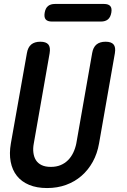

<svg xmlns="http://www.w3.org/2000/svg" viewBox="-20 -941 640 971"><path d="M116 -672Q121 -702 138 -716Q155 -730 184 -730Q213 -730 224.5 -716Q236 -702 231 -672L151 -216Q146 -190 149 -168Q152 -146 162 -130.5Q172 -115 190.5 -106Q209 -97 237 -97Q265 -97 286.5 -106Q308 -115 324 -131Q340 -147 350.5 -169Q361 -191 366 -216L446 -672Q451 -702 468 -716Q485 -730 514 -730Q543 -730 554.5 -716Q566 -702 561 -672L481 -216Q472 -164 449 -122.5Q426 -81 392 -51.5Q358 -22 314 -6Q270 10 218 10Q166 10 127.5 -6Q89 -22 65.5 -51.5Q42 -81 34 -123Q26 -165 35 -216ZM243 -832Q220 -832 211 -843Q202 -854 206 -877Q210 -900 223 -910.5Q236 -921 258 -921H506Q528 -921 537.5 -910.5Q547 -900 543 -877Q539 -854 526 -843Q513 -832 490 -832Z"/></svg>

Font: Maple Mono SemiBold
Style: Italic
Weight: 600
Italic angle: -10°
Monospace: yes
Designer: subframe7536
Version: Version 7.000